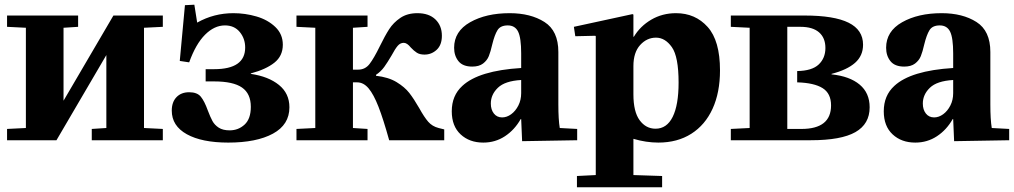

<svg xmlns="http://www.w3.org/2000/svg" viewBox="-20 -596 4309 816"><path d="M90 -52V-478L10 -482V-530H312V-482L250 -478V-168L462 -530H672V-482L592 -478V-52L672 -48V0H370V-48L432 -52V-362L220 0H10V-48Z M710 -126Q710 -162 730 -183Q750 -204 784 -204Q818 -204 833.5 -185Q849 -166 863 -127Q874 -98 883 -81.5Q892 -65 909.5 -53.5Q927 -42 956 -42Q993 -42 1019.5 -66.5Q1046 -91 1046 -142Q1046 -198 1008.5 -224Q971 -250 890 -250H854V-302H890Q1022 -302 1022 -394Q1022 -432 999 -460Q976 -488 936 -488Q891 -488 851.5 -448.5Q812 -409 784 -331L744 -337L766 -574L806 -576L818 -500Q889 -540 972 -540Q1022 -540 1070 -526Q1118 -512 1150 -481.5Q1182 -451 1182 -406Q1182 -358 1146 -329.5Q1110 -301 1046 -284V-282Q1121 -271 1165.5 -235Q1210 -199 1210 -140Q1210 -66 1140 -28Q1070 10 950 10Q838 10 774 -25.5Q710 -61 710 -126Z M1320 -52V-478L1240 -482V-530H1542V-482L1480 -478V-300H1502Q1532 -300 1550.5 -324Q1569 -348 1594 -399Q1616 -444 1634 -472Q1652 -500 1681.5 -520Q1711 -540 1754 -540Q1803 -540 1830.5 -513.5Q1858 -487 1858 -444Q1858 -405 1836 -384.5Q1814 -364 1784 -364Q1764 -364 1751.5 -372Q1739 -380 1726 -394Q1710 -414 1696 -414Q1681 -414 1670 -401Q1659 -388 1644 -360Q1627 -331 1613 -311.5Q1599 -292 1578 -278V-274Q1631 -268 1665.5 -247Q1700 -226 1719.5 -201Q1739 -176 1762 -136Q1783 -98 1800 -78.5Q1817 -59 1844 -52L1868 -46V0H1634Q1609 -90 1588.5 -142.5Q1568 -195 1546.5 -220.5Q1525 -246 1498 -246H1480V-52L1542 -48V0H1240V-48Z M1945 -231Q2015 -296 2195 -307V-369Q2195 -435 2182 -461.5Q2169 -488 2138 -488Q2107 -488 2094.5 -468Q2082 -448 2072 -407Q2065 -376 2057.5 -357.5Q2050 -339 2033 -326Q2016 -313 1987 -313Q1947 -313 1928.5 -336Q1910 -359 1910 -393Q1910 -463 1978 -501.5Q2046 -540 2146 -540Q2235 -540 2294 -502.5Q2353 -465 2353 -375V-152Q2353 -88 2359 -52L2433 -48V0L2199 4L2195 -90H2193Q2167 -44 2126 -17Q2085 10 2034 10Q1975 10 1937.5 -25Q1900 -60 1900 -123Q1900 -190 1945 -231ZM2114 -97Q2134 -97 2152.5 -110.5Q2171 -124 2183 -147.5Q2195 -171 2195 -200V-256Q2126 -252 2096 -223Q2066 -194 2066 -156Q2066 -130 2079 -113.5Q2092 -97 2114 -97Z M2668 -536 2672 -534V-440H2674Q2701 -485 2748 -512.5Q2795 -540 2853 -540Q2935 -540 2987.5 -481.5Q3040 -423 3040 -297Q3040 -203 3008.5 -134Q2977 -65 2918 -27.5Q2859 10 2778 10Q2726 10 2672 -6V148L2794 152V200H2432V152L2512 148V-442L2510 -444L2425 -442L2419 -482ZM2766 -49Q2814 -49 2839 -99.5Q2864 -150 2864 -245Q2864 -355 2835.5 -395.5Q2807 -436 2768 -436Q2729 -436 2700.5 -404.5Q2672 -373 2672 -315V-195Q2672 -121 2698.5 -85Q2725 -49 2766 -49Z M3166 -52V-478L3086 -482V-530H3400Q3525 -530 3586.5 -499.5Q3648 -469 3648 -406Q3648 -359 3614 -329Q3580 -299 3514 -282V-280Q3591 -272 3633.5 -236.5Q3676 -201 3676 -140Q3676 -69 3615.5 -34.5Q3555 0 3426 0H3086V-48ZM3386 -48Q3512 -48 3512 -148Q3512 -199 3476 -221.5Q3440 -244 3368 -246V-294Q3431 -295 3459.5 -322Q3488 -349 3488 -392Q3488 -435 3461 -458.5Q3434 -482 3382 -482H3326V-48Z M3781 -231Q3851 -296 4031 -307V-369Q4031 -435 4018 -461.5Q4005 -488 3974 -488Q3943 -488 3930.5 -468Q3918 -448 3908 -407Q3901 -376 3893.5 -357.5Q3886 -339 3869 -326Q3852 -313 3823 -313Q3783 -313 3764.5 -336Q3746 -359 3746 -393Q3746 -463 3814 -501.5Q3882 -540 3982 -540Q4071 -540 4130 -502.5Q4189 -465 4189 -375V-152Q4189 -88 4195 -52L4269 -48V0L4035 4L4031 -90H4029Q4003 -44 3962 -17Q3921 10 3870 10Q3811 10 3773.5 -25Q3736 -60 3736 -123Q3736 -190 3781 -231ZM3950 -97Q3970 -97 3988.5 -110.5Q4007 -124 4019 -147.5Q4031 -171 4031 -200V-256Q3962 -252 3932 -223Q3902 -194 3902 -156Q3902 -130 3915 -113.5Q3928 -97 3950 -97Z"/></svg>

Font: Minipax
Style: Bold
Weight: 700
Designer: Raphaël Ronot, Igor Stepanchenko (Cyrillic)
Foundry: steppetype
Version: Version 1.002